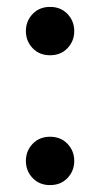

<svg xmlns="http://www.w3.org/2000/svg" viewBox="-20 -528 290 556"><path d="M125 -368Q94 -368 74.5 -388.5Q55 -409 55 -438Q55 -467 74.5 -487.5Q94 -508 125 -508Q156 -508 175.5 -487.5Q195 -467 195 -438Q195 -409 175.5 -388.5Q156 -368 125 -368ZM125 8Q94 8 74.5 -12.5Q55 -33 55 -62Q55 -91 74.5 -111.5Q94 -132 125 -132Q156 -132 175.5 -111.5Q195 -91 195 -62Q195 -33 175.5 -12.5Q156 8 125 8Z"/></svg>

Font: Retni Sans Medium
Style: Regular
Weight: 500
Designer: Vitaly Kuzmin
Foundry: ParaType Ltd.
Version: Version 1.00;March 2, 2019;FontCreator 11.5.0.2425 64-bit; t